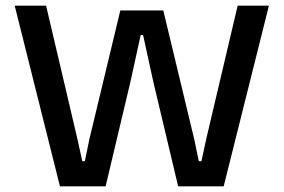

<svg xmlns="http://www.w3.org/2000/svg" viewBox="-20 -659 1003 679"><path d="M192 0 32 -639H143L254 -166.5L271 -89H280L296 -166.5L405.5 -622H557.5L667 -166L683 -89H692.5L709 -166L820.5 -639H931L771 0H610L522.5 -368.5L486 -535H477.5L441 -368.5L353.5 0Z"/></svg>

Font: Anek Gujarati SemiExpanded Medium
Style: Regular
Weight: 500
Width: 6
Designer: Mrunmayee Ghaisas (Gujarati), Yesha Goshar (Latin)
Foundry: Ek Type
Version: Version 1.003